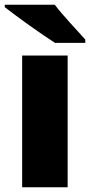

<svg xmlns="http://www.w3.org/2000/svg" viewBox="-26 -786 378 806"><path d="M204 -766H-6V-756C42 -718 151 -640 205 -606H332V-620C299 -657 238 -721 204 -766ZM258 0V-553H67V0Z"/></svg>

Font: Noto Sans Arabic UI Bk
Style: Regular
Weight: 900
Designer: Monotype Design Team, Nadine Chahine and Nizar Qandah
Foundry: Monotype Imaging Inc.
Version: Version 2.010